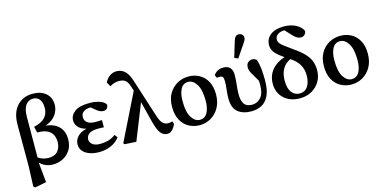

<svg xmlns="http://www.w3.org/2000/svg" viewBox="-86 -1265 3901 1947"><g transform="rotate(-15 1864.5 -291.0)"><path d="M189 -521 187 -96Q236 -62 296 -62Q361 -62 393 -100Q425 -138 425 -196Q425 -237 409 -270Q393 -303 354.5 -322.5Q316 -342 249 -341L234 -405Q317 -424 352.5 -464Q388 -504 388 -564Q388 -622 363.5 -653Q339 -684 295 -684Q249 -684 219 -644.5Q189 -605 189 -521ZM69 178 77 -31V-468Q77 -596 140 -664.5Q203 -733 305 -733Q391 -733 442.5 -689Q494 -645 494 -567Q494 -534 480 -499.5Q466 -465 435 -435.5Q404 -406 351 -387Q439 -376 487 -327.5Q535 -279 535 -196Q535 -126 504 -79.5Q473 -33 424.5 -9.5Q376 14 322 14Q283 14 248.5 0.5Q214 -13 185 -43L206 168L86 192Z M808 14Q754 14 709.5 -1Q665 -16 639 -45.5Q613 -75 613 -117Q613 -163 646 -199Q679 -235 742 -249Q688 -262 660 -292.5Q632 -323 632 -363Q632 -419 682 -456Q732 -493 838 -493Q898 -493 945 -476.5Q992 -460 1007 -431Q1007 -409 994 -393.5Q981 -378 956 -378Q937 -378 919 -386Q901 -394 872 -419L838 -447Q791 -447 763.5 -427.5Q736 -408 736 -370Q736 -334 764.5 -312.5Q793 -291 851 -291Q866 -291 880 -291.5Q894 -292 916 -293V-217Q891 -219 879.5 -219Q868 -219 857 -219Q786 -219 758 -195.5Q730 -172 730 -140Q730 -108 757 -86Q784 -64 839 -64Q877 -64 917 -73.5Q957 -83 1000 -114L1024 -84Q990 -37 932 -11.5Q874 14 808 14Z M1524 14Q1500 14 1478.5 2Q1457 -10 1438.5 -43.5Q1420 -77 1403 -141L1346 -366L1196 10L1073 3L1064 -10L1305 -498L1288 -550Q1272 -597 1248 -614Q1224 -631 1184 -631Q1156 -631 1131.5 -622.5Q1107 -614 1088 -602L1062 -647Q1079 -685 1111.5 -709Q1144 -733 1185 -733Q1235 -733 1270.5 -701Q1306 -669 1329 -597L1462 -184Q1482 -125 1505.5 -106.5Q1529 -88 1557 -88Q1579 -88 1601 -96L1612 -68Q1601 -37 1577.5 -11.5Q1554 14 1524 14Z M1862 14Q1800 14 1748.5 -14.5Q1697 -43 1667 -98.5Q1637 -154 1637 -236Q1637 -318 1670 -375Q1703 -432 1757.5 -462.5Q1812 -493 1876 -493Q1940 -493 1991 -464.5Q2042 -436 2071.5 -381.5Q2101 -327 2101 -247Q2101 -165 2067.5 -106.5Q2034 -48 1980 -17Q1926 14 1862 14ZM1877 -38Q1930 -38 1956.5 -85.5Q1983 -133 1983 -209Q1983 -327 1946.5 -384Q1910 -441 1860 -441Q1807 -441 1781 -393.5Q1755 -346 1755 -267Q1755 -149 1791.5 -93.5Q1828 -38 1877 -38Z M2405 14Q2317 14 2264 -29Q2211 -72 2211 -172Q2211 -219 2217 -265Q2223 -311 2223 -349Q2223 -380 2215 -394Q2207 -408 2183 -408Q2176 -408 2167.5 -407.5Q2159 -407 2152 -406L2139 -437Q2154 -460 2180 -474.5Q2206 -489 2240 -489Q2290 -489 2312.5 -462Q2335 -435 2335 -391Q2335 -338 2328.5 -285Q2322 -232 2322 -188Q2322 -118 2346.5 -83.5Q2371 -49 2429 -49Q2485 -49 2521.5 -92Q2558 -135 2558 -220Q2558 -232 2557.5 -243Q2557 -254 2557 -266Q2520 -328 2501 -362Q2482 -396 2482 -424Q2482 -458 2500.5 -475.5Q2519 -493 2545 -493Q2572 -493 2591 -476Q2607 -430 2612.5 -375Q2618 -320 2618 -257Q2618 -153 2589 -94Q2560 -35 2512 -10.5Q2464 14 2405 14ZM2375 -555 2425 -720Q2434 -750 2447 -762Q2460 -774 2478 -774Q2500 -774 2514 -761.5Q2528 -749 2528 -728Q2528 -712 2520.5 -699Q2513 -686 2499 -665L2413 -538Z M2914 14Q2845 14 2793.5 -13Q2742 -40 2713 -87.5Q2684 -135 2684 -197Q2684 -259 2708.5 -305.5Q2733 -352 2775 -383Q2817 -414 2870 -430Q2801 -477 2775 -511Q2749 -545 2749 -586Q2749 -654 2801 -693.5Q2853 -733 2940 -733Q3014 -733 3067.5 -704.5Q3121 -676 3140 -633Q3137 -611 3122.5 -595.5Q3108 -580 3083 -580Q3064 -580 3043.5 -591Q3023 -602 2998 -630L2938 -694Q2895 -693 2867.5 -674Q2840 -655 2840 -622Q2840 -601 2852 -584Q2864 -567 2895.5 -543.5Q2927 -520 2984 -479Q3049 -434 3086 -394Q3123 -354 3139 -312Q3155 -270 3155 -217Q3155 -153 3124.5 -100.5Q3094 -48 3040 -17Q2986 14 2914 14ZM2809 -198Q2809 -114 2842.5 -74Q2876 -34 2923 -34Q2980 -34 3009.5 -78.5Q3039 -123 3039 -195Q3039 -258 3010.5 -307Q2982 -356 2921 -396Q2809 -343 2809 -198Z M3456 14Q3394 14 3342.5 -14.5Q3291 -43 3261 -98.5Q3231 -154 3231 -236Q3231 -318 3264 -375Q3297 -432 3351.5 -462.5Q3406 -493 3470 -493Q3534 -493 3585 -464.5Q3636 -436 3665.5 -381.5Q3695 -327 3695 -247Q3695 -165 3661.5 -106.5Q3628 -48 3574 -17Q3520 14 3456 14ZM3471 -38Q3524 -38 3550.5 -85.5Q3577 -133 3577 -209Q3577 -327 3540.5 -384Q3504 -441 3454 -441Q3401 -441 3375 -393.5Q3349 -346 3349 -267Q3349 -149 3385.5 -93.5Q3422 -38 3471 -38Z"/></g></svg>

Font: Source Serif Pro SemiBold
Style: Regular
Weight: 600
Designer: Frank Grießhammer
Foundry: Adobe Systems Incorporated
Version: Version 3.001;hotconv 1.0.111;makeotfexe 2.5.65597